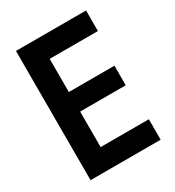

<svg xmlns="http://www.w3.org/2000/svg" viewBox="-170 -800 820 901"><g transform="rotate(-30 240.0 -350.0)"><path d="M435.1 -700.2V-588.9H173.8V-409.2H420.9V-303.2H173.8V-110.8H435.1V0H55.2V-700.2Z"/></g></svg>

Font: TASA Explorer SemiBold
Style: Regular
Weight: 600
Designer: Weizhong Zhang
Foundry: Local Remote
Version: Version 1.000;Glyphs 3.1.2 (3151)